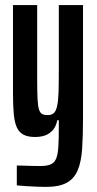

<svg xmlns="http://www.w3.org/2000/svg" viewBox="-20 -530 380 754"><path d="M159 204Q142 204 122 203Q102 202 83 201Q64 200 46 198V120Q57 120 72 120.5Q87 121 104 121.5Q121 122 138 122Q163 122 178 116Q193 110 200 94Q207 78 209 48.5Q211 19 211 -29V-58H205Q200 -33 187 -18.5Q174 -4 156.5 2Q139 8 118 8Q90 8 72.5 -1Q55 -10 46 -30Q37 -50 34 -83Q31 -116 31 -165V-510H126V-217Q126 -169 127.5 -140.5Q129 -112 133.5 -99Q138 -86 146 -82Q154 -78 167 -78Q183 -78 191.5 -86Q200 -94 204.5 -114.5Q209 -135 210 -170.5Q211 -206 211 -261V-510H306V-66Q306 4 302.5 55Q299 106 285 139Q271 172 241.5 188Q212 204 159 204Z"/></svg>

Font: Saira UltraCondensed
Style: Bold
Weight: 700
Width: 1
Designer: Hector Gatti with collaboration of the Omnibus-Type team
Foundry: Omnibus-Type
Version: Version 1.101